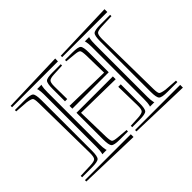

<svg xmlns="http://www.w3.org/2000/svg" viewBox="-109 -708 847 847"><g transform="rotate(-45 314.5 -284.5)"><path d="M174.8 -445.8V-127V-121.1Q174.8 -102.5 177.7 -88.9Q177.7 -87.9 178.5 -85.9Q179.2 -84 179.7 -83H152.3Q152.3 -84 153.3 -85.9Q154.3 -87.9 154.3 -88.9Q157.2 -100.6 157.2 -127V-445.8V-451.7Q157.2 -470.2 154.3 -483.9Q154.3 -484.9 153.3 -486.8Q152.3 -488.8 152.3 -489.7H179.7Q179.2 -488.8 178.5 -486.8Q177.7 -484.9 177.7 -483.9Q174.8 -472.2 174.8 -445.8ZM449.7 -489.7H477.1Q476.6 -488.8 475.8 -486.8Q475.1 -484.9 475.1 -483.9Q472.2 -472.2 472.2 -445.8V-127V-121.1Q472.2 -102.5 475.1 -88.9Q475.1 -87.9 475.8 -85.9Q476.6 -84 477.1 -83H449.7Q450.7 -85 451.7 -88.9Q454.6 -100.6 454.6 -127V-445.8V-451.7Q454.6 -470.2 451.7 -483.9Q451.7 -484.9 450.9 -486.8Q450.2 -488.8 449.7 -489.7ZM611.8 -83V-74.2H550.8Q515.1 -74.2 506.6 -82.8Q498 -91.3 498 -127V-441.4Q498 -477.1 506.6 -485.4Q515.1 -493.7 550.8 -493.7H611.8V-485.4L548.8 -482.9Q523.9 -481.9 517.6 -474.9Q511.2 -467.8 511.2 -442.4L515.6 -127Q516.1 -102.1 521 -96.7Q525.9 -91.3 550.8 -87.4ZM611.8 -528.8V-511.2H330.1V-520ZM611.8 -56.6V-39.6L330.1 -47.9V-56.6ZM412.6 -243.7H428.2V-127Q428.2 -91.3 419.9 -82.8Q411.6 -74.2 376 -74.2H330.1V-83L377.4 -85.4Q400.9 -86.9 408 -93Q415 -99.1 415 -119.6V-126ZM412.6 -332 410.6 -441.4Q409.7 -467.3 405 -473.1Q400.4 -479 376 -481L330.1 -485.4V-493.7H376Q411.6 -493.7 419.9 -485.4Q428.2 -477.1 428.2 -441.4V-318.8H201.2V-336.4ZM215.3 -364.7H201.2V-441.4Q201.2 -477.1 209.5 -485.4Q217.8 -493.7 253.4 -493.7H303.7V-485.4L252 -482.9Q228 -481.9 221.2 -475.1Q214.4 -468.3 214.4 -446.3V-442.4ZM304.2 -528.8 303.7 -511.2H17.6V-520ZM303.7 -56.6V-39.6L17.6 -47.9V-56.6ZM17.6 -485.4V-493.7H78.6Q114.3 -493.7 122.8 -485.4Q131.3 -477.1 131.3 -441.4V-127Q131.3 -91.3 122.8 -82.8Q114.3 -74.2 78.6 -74.2H17.6V-83L80.6 -85.4Q105.5 -86.4 111.8 -93.5Q118.2 -100.6 118.2 -126L113.8 -441.4Q113.3 -466.3 108.4 -471.7Q103.5 -477.1 78.6 -481ZM428.2 -275.4 215.3 -278.8 218.8 -127Q219.7 -101.1 224.4 -95.2Q229 -89.4 253.4 -87.4L303.7 -83V-74.2H253.4Q217.8 -74.2 209.5 -82.8Q201.2 -91.3 201.2 -127V-293H428.2Z"/></g></svg>

Font: FoglihtenNo03
Style: Regular
Weight: 500
Version: Version 0.59